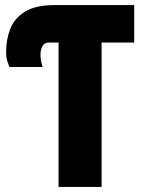

<svg xmlns="http://www.w3.org/2000/svg" viewBox="-20 -734 564 754"><path d="M210 0V-567H171Q155 -567 147 -553Q139 -539 139 -520Q139 -503 142 -491Q145 -479 147 -471H17Q14 -478 9 -493Q4 -508 4 -529Q4 -579 20.5 -621Q37 -663 78.5 -688.5Q120 -714 194 -714H507V-567H379V0Z"/></svg>

Font: Noto Sans ExtraCondensed Black
Style: Regular
Weight: 900
Width: 2
Designer: Monotype Design Team
Foundry: Monotype Imaging Inc.
Version: Version 2.013; ttfautohint (v1.8.4.7-5d5b)